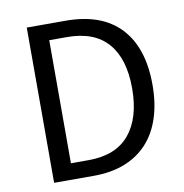

<svg xmlns="http://www.w3.org/2000/svg" viewBox="-75 -728 766 799"><g transform="rotate(-10 307.5 -328.0)"><path d="M90 0V-656H254Q406 -656 485 -572Q564 -488 564 -331Q564 -253 544 -191.5Q524 -130 485 -87.5Q446 -45 389 -22.5Q332 0 258 0ZM173 -68H248Q363 -68 420.5 -137Q478 -206 478 -331Q478 -456 420.5 -522Q363 -588 248 -588H173Z"/></g></svg>

Font: Pinyin1712
Style: Regular
Weight: 400
Version: Version 1